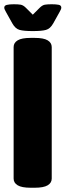

<svg xmlns="http://www.w3.org/2000/svg" viewBox="-26 -880 308 902"><path d="M118 2Q76 2 57 -9.5Q38 -21 38 -41V-659Q38 -679 57 -690.5Q76 -702 118 -702H137Q179 -702 198 -690.5Q217 -679 217 -659V-41Q217 -21 198 -9.5Q179 2 137 2ZM217 -860Q237 -860 249.5 -857.5Q262 -855 262 -844Q262 -840 259.5 -834.5Q257 -829 253 -822L224 -770Q210 -745 190 -739.5Q170 -734 128 -734Q86 -734 66 -739.5Q46 -745 32 -770L3 -822Q-1 -829 -3.5 -834.5Q-6 -840 -6 -844Q-6 -854 6 -857Q18 -860 39 -860Q59 -860 71 -858Q83 -856 96 -843L128 -811L160 -843Q173 -856 185 -858Q197 -860 217 -860Z"/></svg>

Font: Asap Condensed Black
Style: Regular
Weight: 900
Width: 3
Designer: Pablo Cosgaya
Foundry: Omnibus-Type
Version: Version 3.001; ttfautohint (v1.8.4.7-5d5b)